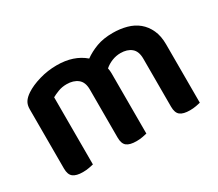

<svg xmlns="http://www.w3.org/2000/svg" viewBox="-95 -690 1023 899"><g transform="rotate(-30 416.0 -240.5)"><path d="M768 -1Q760 1 744.5 4Q729 7 711 7Q675 7 658.5 -6Q642 -19 642 -52V-312Q642 -352 620 -370Q598 -388 562 -388Q538 -388 515.5 -379Q493 -370 476 -355Q479 -341 479 -327V-1Q471 1 455.5 4Q440 7 422 7Q386 7 369.5 -6Q353 -19 353 -52V-312Q353 -352 330 -370Q307 -388 271 -388Q246 -388 225 -380Q204 -372 190 -364V-1Q181 1 166 4Q151 7 132 7Q97 7 80 -6Q63 -19 63 -52V-373Q63 -396 73 -411.5Q83 -427 104 -441Q134 -461 180 -474.5Q226 -488 275 -488Q366 -488 423 -439Q452 -460 489.5 -474Q527 -488 578 -488Q617 -488 652 -478.5Q687 -469 712.5 -448Q738 -427 753 -394.5Q768 -362 768 -317Z"/></g></svg>

Font: Baloo Paaji 2 SemiBold
Style: Regular
Weight: 600
Designer: Shuchita Grover, Noopur Datye and Ek Type
Foundry: Ek Type
Version: Version 1.640;hotconv 1.0.111;makeotfexe 2.5.65597; ttfautoh